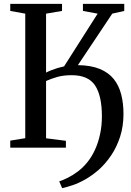

<svg xmlns="http://www.w3.org/2000/svg" viewBox="-20 -763 678 992"><path d="M301 209 286 174Q305 168 330.2 155.5Q355.5 143 382.2 123Q409 103 431.5 75Q454.5 46.5 471.2 9.8Q488 -27 497.2 -70.5Q506.5 -114 506.5 -161Q506.5 -268.5 471.2 -321.5Q436 -374.5 350.5 -374.5Q308 -374.5 276.2 -365.5Q244.5 -356.5 218 -344.5V-48.5L320.5 -35.5V0H33V-36.5L110.5 -49V-692.5L33 -706.5V-743H300.5V-706.5L218 -692.5V-388Q230.5 -394.5 246.5 -400.8Q262.5 -407 279.2 -412Q296 -417 311 -420L484.5 -692.5L408.5 -706.5V-743H622V-706.5L560 -692.5L382.5 -426.5Q450 -425.5 495.5 -406.8Q541 -388 567.8 -354.5Q594.5 -321 606.2 -275.2Q618 -229.5 618 -174Q618 -110.5 600.5 -56.5Q583 -2.5 554 40.2Q525 83 491 113.5Q455 144.5 420.5 164Q386 183.5 355.5 193.8Q325 204 301 209Z"/></svg>

Font: Merriweather 72pt
Style: Regular
Weight: 400
Version: Version 2.100